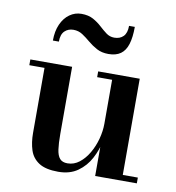

<svg xmlns="http://www.w3.org/2000/svg" viewBox="-80 -771 782 853"><g transform="rotate(10 311.0 -344.5)"><path d="M238.5 10Q181.5 10 151.2 -9.8Q121 -29.5 110 -63.5Q99 -97.5 99 -141V-434H30.5V-460H219V-157Q219 -115 222.8 -87.8Q226.5 -60.5 238 -47.2Q249.5 -34 272.5 -34Q302 -34 326 -52.8Q350 -71.5 367.5 -101.5Q385 -131.5 394.5 -167Q404 -202.5 404 -236L421 -237Q421 -203 412 -160.5Q403 -118 382.5 -79.2Q362 -40.5 326.5 -15.2Q291 10 238.5 10ZM404 0V-434H336.5V-460H524V-26H592V0ZM367.5 -544Q337 -544 314.8 -556Q292.5 -568 274.2 -583.5Q256 -599 237.8 -611Q219.5 -623 196.5 -623Q173 -623 157.2 -607.8Q141.5 -592.5 141.5 -560H114.5Q114.5 -602.5 128.5 -633.8Q142.5 -665 166.5 -682Q190.5 -699 219.5 -699Q251 -699 272.8 -687Q294.5 -675 311.2 -659.5Q328 -644 344 -632Q360 -620 380.5 -620Q406 -620 421.2 -635.2Q436.5 -650.5 436.5 -683H462.5Q462.5 -636 453 -605Q443.5 -574 422.5 -559Q401.5 -544 367.5 -544Z"/></g></svg>

Font: Bodoni Moda 9pt SemiBold
Style: Regular
Weight: 600
Designer: Owen Earl
Foundry: indestructible type
Version: Version 2.005